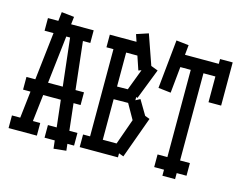

<svg xmlns="http://www.w3.org/2000/svg" viewBox="-122 -1071 1653 1319"><g transform="rotate(15 705.0 -411.5)"><path d="M47.9 -371.1H457V-280.8H47.9ZM73.2 -39.1 167 -863.8 256.8 -854 162.1 -28.8ZM443.8 47.9 355 57.1 259.8 -775.9 350.1 -786.1ZM85.9 -799.8H411.1V-710H85.9ZM20 -89.8H221.2V0H20ZM275.9 -89.8H485.8V0H275.9Z M575.7 -35.2V-765.1H666V-35.2ZM525.9 -89.8H797.9V0H525.9ZM525.9 -799.8H776.9V-710H525.9ZM618.7 -467.8 812 -470.2V-379.9L618.7 -377.9ZM738.8 -460 821.8 -679.2 906.7 -647 821.8 -429.2ZM698.7 -850.1 782.7 -877.9 864.7 -643.1 778.8 -612.8ZM765.6 -384.8 843.8 -426.8 920.9 -296.9 840.8 -252ZM749 -46.9 854 -342.8 939 -311 832 -16.1Z M1125.5 43V-765.1H1215.8V43ZM1055.7 -89.8H1285.6V0H1055.7ZM1008.8 -799.8H1363.8V-710H1008.8ZM1300.8 -526.9V-834H1390.6V-526.9ZM943.4 -533.2 978.5 -879.9 1067.4 -870.1 1032.7 -522.9Z"/></g></svg>

Font: Opir
Style: Regular
Weight: 400
Designer: Maksym Kobuzan
Version: Version 1.000;FEAKit 1.0